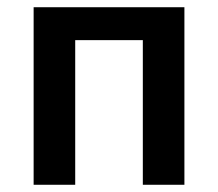

<svg xmlns="http://www.w3.org/2000/svg" viewBox="-20 -511 604 531"><path d="M73 0V-491H490V0H375V-400H188V0Z"/></svg>

Font: Giro Semibold
Style: Regular
Weight: 600
Designer: Paul D. Hunt
Foundry: Adobe Systems Incorporated
Version: Version 1.000;PS 1.0;hotconv 1.0.88;makeotf.lib2.5.647800